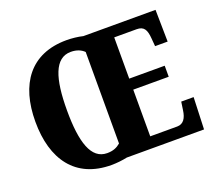

<svg xmlns="http://www.w3.org/2000/svg" viewBox="-123 -889 1186 1063"><g transform="rotate(-20 470.0 -357.5)"><path d="M363 10C393 10 429 6 456 0H911L918 -188H845L838 -140C832 -95 814 -66 777 -66H618V-341H827V-406H618V-649H750C792 -649 806 -626 810 -574L814 -526H888L885 -714H460C432 -721 395 -725 364 -725C151 -725 48 -580 48 -359C48 -137 151 10 363 10ZM363 -60C269 -60 234 -170 234 -358C234 -546 269 -656 364 -656C400 -656 425 -644 442 -627V-88C421 -70 398 -60 363 -60Z"/></g></svg>

Font: Noto Serif Khmer Condensed Black
Style: Regular
Weight: 900
Width: 3
Designer: Danh Hong and the Monotype Design Team
Foundry: Monotype Imaging Inc.
Version: Version 2.004